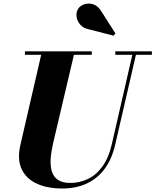

<svg xmlns="http://www.w3.org/2000/svg" viewBox="-20 -1036 866 1070"><path d="M326 14.5Q244.5 14.5 185.2 -12.5Q126 -39.5 100.5 -93.8Q75 -148 94 -230L214 -750H396.5L276.5 -240Q265.5 -193 262.5 -152.5Q259.5 -112 268.8 -81.2Q278 -50.5 303 -33.5Q328 -16.5 372.5 -16.5Q424.5 -16.5 470.8 -39Q517 -61.5 551.2 -108.8Q585.5 -156 602.5 -230L722 -750H742L622 -230Q604 -151.5 564.5 -97Q525 -42.5 465 -14Q405 14.5 326 14.5ZM119 -730.5V-750H491.5V-730.5ZM622.5 -730.5V-750H826.5V-730.5ZM613.5 -837 476 -872.5Q444.5 -878.5 426.8 -899Q409 -919.5 406.5 -944.5Q404 -969.5 417 -989Q425.5 -1001 441 -1008.5Q456.5 -1016 475.5 -1016Q494.5 -1016 512.5 -1006Q530.5 -996 544 -974L623 -850Z"/></svg>

Font: Bodoni Moda ExtraBold
Style: Italic
Weight: 800
Italic angle: -13°
Version: Version 2.005